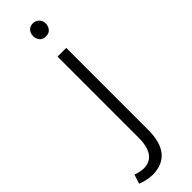

<svg xmlns="http://www.w3.org/2000/svg" viewBox="-363 -718 913 913"><g transform="rotate(-45 93.0 -261.5)"><path d="M20.5 195Q-22 193 -56.5 179L-41.5 132.5Q-18.5 141.5 10.5 143.5Q96.5 142.5 96.5 21V-523H155V28.5Q155 192 20.5 195ZM125.5 -629.5Q104 -629.5 93.5 -643.2Q83 -657 83 -673.5Q83 -691.5 94 -704.8Q105 -718 125.5 -718Q142.5 -718 155.5 -706Q168.5 -694 168.5 -673.5Q168.5 -657 157.8 -643.2Q147 -629.5 125.5 -629.5Z"/></g></svg>

Font: Argentum Novus Light
Style: Regular
Weight: 300
Designer: Julieta Ulanovsky (font) & Cristiano Sobral (main changes)
Foundry: Julieta Ulanovsky (font) & Cristiano Sobral (main changes)
Version: Version 3.00;November 27, 2020;FontCreator 13.0.0.2655 64-bi